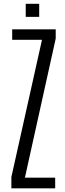

<svg xmlns="http://www.w3.org/2000/svg" viewBox="-20 -1018 352 1038"><path d="M41.5 0V-61L207 -802.7H45.9V-859.4H281.2V-809.6L114.7 -57.6H278.3V0ZM119.1 -926.8V-997.6H191.9V-926.8Z"/></svg>

Font: Antonio Thin
Style: Regular
Weight: 250
Designer: Vernon Adams
Foundry: Vernon Adams
Version: Version 1.002